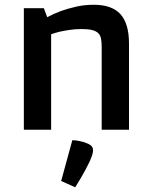

<svg xmlns="http://www.w3.org/2000/svg" viewBox="-20 -550 647 814"><path d="M81.1 -515.1H166L180.2 -477.1Q207 -491.7 238.8 -503.4Q266.1 -513.2 301.8 -521.5Q337.4 -529.8 377.9 -529.8Q454.1 -529.8 490.5 -490Q526.9 -450.2 526.9 -365.2V0H411.1V-351.1Q411.1 -371.1 408.4 -385.5Q405.8 -399.9 397 -408.9Q388.2 -418 371.6 -422.4Q355 -426.8 327.1 -426.8Q297.9 -426.8 273.9 -423.1Q250 -419.4 232.9 -415.5Q212.9 -410.6 196.8 -404.8V0H81.1ZM286.6 44.4Q293.5 44.4 301.8 45.4Q308.6 46.4 317.9 48.1Q327.1 49.8 337.9 53.2Q356.9 59.6 365.7 67.1Q374.5 74.7 374.5 87.4Q374.5 96.2 370.6 108.2Q366.7 120.1 359.4 136.2Q351.1 153.8 340.6 173.1Q330.1 192.4 320.8 208Q309.6 226.6 298.8 244.1L239.3 217.3L286.6 44.4Z"/></svg>

Font: Doppio One
Style: Regular
Weight: 400
Designer: Szymon Celej
Foundry: Szymon Celej
Version: Version 1.002